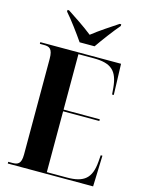

<svg xmlns="http://www.w3.org/2000/svg" viewBox="-136 -1011 821 1091"><g transform="rotate(15 275.0 -465.5)"><path d="M236 -771H324C355 -816 405 -883 438 -921V-931H429C390 -905 325 -863 280 -827C235 -863 171 -905 131 -931H122V-921C156 -883 205 -816 236 -771ZM20 0H522L528 -182H518L515 -143C507 -45 466 -10 365 -10H247V-368H460V-378H247V-704H337C440 -704 479 -669 488 -570L491 -532H501L495 -714H20V-704H44C76 -704 96 -696 96 -636V-73C96 -17 75 -10 44 -10H20Z"/></g></svg>

Font: Noto Serif Display ExtraCondensed ExtraBold
Style: Regular
Weight: 800
Width: 2
Designer: Monotype Design Team
Foundry: Monotype Imaging Inc.
Version: Version 2.009